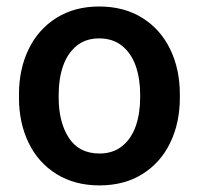

<svg xmlns="http://www.w3.org/2000/svg" viewBox="-20 -558 609 588"><path d="M283.7 -538.1Q359.9 -538.1 415.8 -503.2Q471.7 -468.3 501.2 -407.2Q530.8 -346.2 530.8 -269V-258.8Q530.8 -181.6 501.2 -120.6Q471.7 -59.6 416 -24.9Q360.4 9.8 284.7 9.8Q209 9.8 153.1 -24.9Q97.2 -59.6 67.6 -120.6Q38.1 -181.6 38.1 -258.8V-269Q38.1 -346.2 67.6 -407.2Q97.2 -468.3 152.8 -503.2Q208.5 -538.1 283.7 -538.1ZM284.7 -87.9Q326.2 -87.9 354.2 -110.6Q382.3 -133.3 395.8 -171.9Q409.2 -210.4 409.2 -258.8V-269Q409.2 -316.9 395.8 -355.7Q382.3 -394.5 354 -417.5Q325.7 -440.4 283.7 -440.4Q242.2 -440.4 214.4 -417.5Q186.5 -394.5 173.1 -355.7Q159.7 -316.9 159.7 -269V-258.8Q159.7 -183.6 190.9 -135.7Q222.2 -87.9 284.7 -87.9Z"/></svg>

Font: Heebo Medium
Style: Regular
Weight: 500
Designer: Oded Ezer
Foundry: Meir Sadan
Version: Version 2.001; ttfautohint (v1.5.14-ce02) -l 8 -r 50 -G 200 